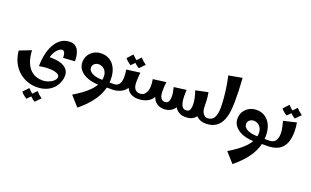

<svg xmlns="http://www.w3.org/2000/svg" viewBox="-120 -1380 4098 2528"><g transform="rotate(20 1929.0 -116.0)"><path d="M410 310Q345 310 281 287Q217 264 163.5 217.5Q110 171 74.5 101Q39 31 30 -62L194 -126Q199 -28 224 35.5Q249 99 286 135Q323 171 366 186Q409 201 451 201Q502 201 544 184Q586 167 611.5 141Q637 115 637 88Q637 63 603.5 46.5Q570 30 506.5 26.5Q443 23 351 40L411 -117Q452 -120 495 -118Q538 -116 577.5 -107Q617 -98 648.5 -79Q680 -60 698.5 -30.5Q717 -1 717 42Q717 88 698.5 135.5Q680 183 642.5 222.5Q605 262 547 286Q489 310 410 310ZM351 40Q351 -51 369 -131Q387 -211 422.5 -272Q458 -333 510 -367Q562 -401 631 -401Q675 -401 703 -381Q731 -361 747 -329Q763 -297 769 -258.5Q775 -220 775 -182L612 -171Q612 -202 607.5 -223Q603 -244 592.5 -255.5Q582 -267 565 -267Q549 -267 526.5 -252Q504 -237 481.5 -205.5Q459 -174 444.5 -125Q430 -76 430 -9ZM342 500Q319 486 297.5 468Q276 450 260 430L331 354Q350 375 369.5 392.5Q389 410 414 427ZM457 500Q434 486 412.5 468Q391 450 375 430L446 354Q465 375 484.5 392.5Q504 410 529 427Z M1249 0V-75Q1276 -75 1302 -75Q1328 -75 1355 -76L1375 -38L1355 -1Q1328 -1 1302 -0.5Q1276 0 1249 0ZM1013 380 890 243Q952 206 1008 165.5Q1064 125 1107.5 80Q1151 35 1176 -15Q1201 -65 1201 -121Q1201 -165 1183.5 -194.5Q1166 -224 1139.5 -238.5Q1113 -253 1084 -253Q1053 -253 1027 -233Q1001 -213 1001 -178Q1001 -147 1025.5 -124Q1050 -101 1096 -88Q1142 -75 1205 -75L1193 3Q1092 3 1019.5 -24Q947 -51 908.5 -98Q870 -145 870 -205Q870 -261 896 -304.5Q922 -348 968 -373.5Q1014 -399 1073 -399Q1138 -399 1189.5 -366Q1241 -333 1270.5 -270.5Q1300 -208 1300 -119Q1300 -34 1275.5 38.5Q1251 111 1209 173Q1167 235 1116 286.5Q1065 338 1013 380Z M1355 0V-75Q1422 -75 1444 -135Q1466 -195 1446 -311L1635 -336Q1631 -295 1629 -262.5Q1627 -230 1627 -202L1579 -172Q1579 -121 1549 -82Q1519 -43 1468 -21.5Q1417 0 1355 0ZM1720 0Q1667 0 1626.5 -21Q1586 -42 1562.5 -86.5Q1539 -131 1539 -202H1627Q1627 -138 1650.5 -106.5Q1674 -75 1720 -75L1740 -38ZM1480 -384Q1457 -398 1435.5 -416Q1414 -434 1398 -454L1469 -530Q1488 -509 1507.5 -491.5Q1527 -474 1552 -457ZM1595 -384Q1572 -398 1550.5 -416Q1529 -434 1513 -454L1584 -530Q1603 -509 1622.5 -491.5Q1642 -474 1667 -457Z M2390 11Q2337 11 2300 -11Q2263 -33 2243 -66Q2223 -99 2219 -132L2283 -245Q2283 -198 2291 -159.5Q2299 -121 2317 -98.5Q2335 -76 2367 -76Q2406 -76 2419 -103.5Q2432 -131 2432 -172Q2432 -220 2421 -267.5Q2410 -315 2393 -365L2566 -401Q2571 -375 2574.5 -347.5Q2578 -320 2580 -287.5Q2582 -255 2582 -212Q2582 -153 2563.5 -102Q2545 -51 2503 -20Q2461 11 2390 11ZM1720 0V-75Q1753 -75 1773.5 -89.5Q1794 -104 1805.5 -126Q1817 -148 1821.5 -172Q1826 -196 1826 -215Q1826 -241 1824.5 -263Q1823 -285 1817 -312L2000 -336Q1997 -315 1995.5 -296Q1994 -277 1993 -255.5Q1992 -234 1992 -202L1944 -172Q1944 -121 1915 -82Q1886 -43 1835 -21.5Q1784 0 1720 0ZM2087 9Q2040 9 2001.5 -12Q1963 -33 1940.5 -75Q1918 -117 1918 -181L1992 -202Q1992 -171 1999 -144Q2006 -117 2022.5 -100.5Q2039 -84 2067 -84Q2105 -84 2118.5 -111Q2132 -138 2132 -179Q2132 -212 2127 -240Q2122 -268 2112 -308L2285 -331Q2284 -315 2283.5 -297.5Q2283 -280 2283 -245Q2283 -162 2258.5 -105Q2234 -48 2190 -19.5Q2146 9 2087 9ZM2670 0Q2620 0 2579 -21Q2538 -42 2514.5 -86.5Q2491 -131 2491 -202L2582 -212Q2582 -145 2607 -110Q2632 -75 2670 -75L2690 -38Z M2670 0V-75Q2729 -75 2758 -122.5Q2787 -170 2788 -260Q2788 -324 2781.5 -399.5Q2775 -475 2763 -552.5Q2751 -630 2735 -698L2924 -732Q2931 -636 2933.5 -551.5Q2936 -467 2935 -396Q2934 -325 2927 -268Q2921 -217 2905 -169Q2889 -121 2860 -83Q2831 -45 2784.5 -22.5Q2738 0 2670 0Z M3422 0V-75Q3449 -75 3475 -75Q3501 -75 3528 -76L3548 -38L3528 -1Q3501 -1 3475 -0.5Q3449 0 3422 0ZM3186 380 3063 243Q3125 206 3181 165.5Q3237 125 3280.5 80Q3324 35 3349 -15Q3374 -65 3374 -121Q3374 -165 3356.5 -194.5Q3339 -224 3312.5 -238.5Q3286 -253 3257 -253Q3226 -253 3200 -233Q3174 -213 3174 -178Q3174 -147 3198.5 -124Q3223 -101 3269 -88Q3315 -75 3378 -75L3366 3Q3265 3 3192.5 -24Q3120 -51 3081.5 -98Q3043 -145 3043 -205Q3043 -261 3069 -304.5Q3095 -348 3141 -373.5Q3187 -399 3246 -399Q3311 -399 3362.5 -366Q3414 -333 3443.5 -270.5Q3473 -208 3473 -119Q3473 -34 3448.5 38.5Q3424 111 3382 173Q3340 235 3289 286.5Q3238 338 3186 380Z M3528 0V-75Q3574 -75 3599.5 -93Q3625 -111 3636 -142Q3647 -173 3647 -212Q3647 -253 3637.5 -297Q3628 -341 3617 -383L3797 -425Q3803 -390 3805.5 -359Q3808 -328 3808 -297Q3808 -204 3780.5 -137.5Q3753 -71 3691.5 -35.5Q3630 0 3528 0ZM3637 -464Q3614 -478 3592.5 -496Q3571 -514 3555 -534L3626 -610Q3645 -589 3664.5 -571.5Q3684 -554 3709 -537ZM3752 -464Q3729 -478 3707.5 -496Q3686 -514 3670 -534L3741 -610Q3760 -589 3779.5 -571.5Q3799 -554 3824 -537Z"/></g></svg>

Font: Marhey Medium
Style: Regular
Weight: 500
Designer: Nur Syamsi & Bustanul Arifin
Foundry: Namelatype
Version: Version 1.000